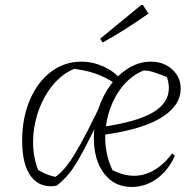

<svg xmlns="http://www.w3.org/2000/svg" viewBox="-20 -735 774 763"><path d="M205 3Q140 14 104 -33Q68 -80 68 -175Q68 -266 98.5 -337.5Q129 -409 182.5 -449.5Q236 -490 303 -490Q348 -490 390.5 -471Q433 -452 458 -421L440 -401Q402 -428 356.5 -443.5Q311 -459 249 -464L294 -468Q252 -456 217 -425Q182 -394 157.5 -349.5Q133 -305 121 -253.5Q109 -202 112 -149Q115 -96 136 -49L108 -73Q137 -55 161 -44.5Q185 -34 211 -30L186 -23Q209 -36 230 -58.5Q251 -81 274 -118Q297 -155 327 -213Q357 -271 398 -358L415 -350Q374 -260 344 -199.5Q314 -139 291 -99.5Q268 -60 247 -36.5Q226 -13 205 3ZM503 8Q435 8 394 -45Q353 -98 353 -187Q353 -247 371 -302Q389 -357 420.5 -399Q452 -441 493 -465.5Q534 -490 580 -490Q630 -490 664 -459.5Q698 -429 698 -383Q698 -347 677 -317.5Q656 -288 616 -264.5Q576 -241 517.5 -224.5Q459 -208 382 -198V-230Q522 -250 586.5 -287.5Q651 -325 651 -385Q651 -396 649 -407Q647 -418 643 -429Q614 -440 594.5 -447Q575 -454 551 -455Q502 -435 467 -392Q432 -349 414 -292Q396 -235 398.5 -174.5Q401 -114 427 -59Q470 -37 511.5 -36.5Q553 -36 592 -58.5Q631 -81 664 -125L675 -116Q649 -58 603.5 -25Q558 8 503 8ZM388 -566 378 -581 541 -715H548L570 -681Q526 -650 481.5 -621.5Q437 -593 388 -566Z"/></svg>

Font: Piazzolla Thin Thin
Style: Italic
Weight: 250
Italic angle: -11.3°
Version: Version 2.005